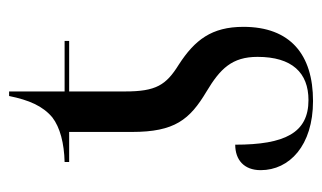

<svg xmlns="http://www.w3.org/2000/svg" viewBox="-163 -535 708 422"><g transform="rotate(-90 191.0 -324.0)"><path d="M180 10C282 10 343 -40 343 -143C343 -213 314 -250 260 -285C215 -313 201 -335 201 -403V-526H312V-536H201V-658H191C182 -614 169 -584 144 -563C122 -546 87 -537 46 -536V-526H112V-388C112 -294 139 -261 201 -224C251 -194 277 -168 277 -112C277 -36 242 0 182 0C110 0 84 -52 84 -161C51 -161 28 -142 28 -105C28 -42 82 10 180 10Z"/></g></svg>

Font: Noto Serif Display Condensed
Style: Regular
Weight: 400
Width: 3
Designer: Monotype Design Team
Foundry: Monotype Imaging Inc.
Version: Version 2.009